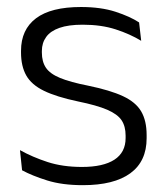

<svg xmlns="http://www.w3.org/2000/svg" viewBox="-20 -518 475 548"><path d="M216.5 10.5Q157.5 10.5 114.5 -3Q71.5 -16.5 43 -32L37 -89.5Q73 -69.5 116 -55.5Q159 -41.5 214 -41.5Q274.5 -41.5 306.5 -62.2Q338.5 -83 338.5 -124V-131Q338.5 -157.5 327 -174.8Q315.5 -192 286 -204.8Q256.5 -217.5 202.5 -228.5Q141 -241.5 105.5 -258.8Q70 -276 55 -302.5Q40 -329 40 -368V-373Q40 -433.5 82.8 -465.8Q125.5 -498 211 -498Q268 -498 309.5 -484.5Q351 -471 377 -454L383 -401.5Q351 -421 310 -434.2Q269 -447.5 216 -447.5Q175.5 -447.5 149.8 -438.5Q124 -429.5 111.8 -412.5Q99.5 -395.5 99.5 -372.5V-368Q99.5 -342 111 -324.8Q122.5 -307.5 151.5 -295.5Q180.5 -283.5 231.5 -273.5Q294.5 -260.5 331 -243.5Q367.5 -226.5 383 -200Q398.5 -173.5 398.5 -132.5V-123.5Q398.5 -57.5 352 -23.5Q305.5 10.5 216.5 10.5Z"/></svg>

Font: Anek Kannada Light
Style: Regular
Weight: 300
Designer: Vaishnavi Murthy, Maithili Shingre (Kannada) & Yesha Goshar (Latin)
Foundry: Ek Type
Version: Version 1.003